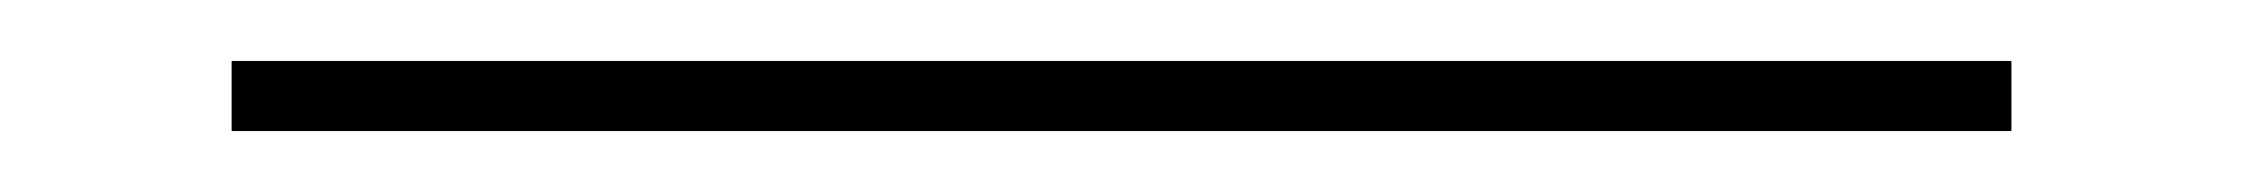

<svg xmlns="http://www.w3.org/2000/svg" viewBox="-20 62 736 63"><path d="M56 82H640V105H56Z"/></svg>

Font: Easer Grotesk Variable
Style: Regular
Weight: 400
Designer: Boardeaser, Bonnie Shaver-Troup, Thomas Jockin
Foundry: Lexend
Version: Version 1.001;Glyphs 3.1.2 (3151)